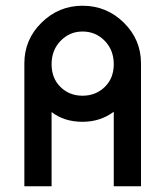

<svg xmlns="http://www.w3.org/2000/svg" viewBox="-20 -650 577 670"><path d="M268 -630Q352 -630 412 -571Q472 -512 472 -429V0H377V-260Q330 -225 268 -225Q204 -225 160 -259V0H65V-429Q65 -512 125 -571Q185 -630 268 -630ZM268 -540Q223 -540 191.5 -507.5Q160 -475 160 -426Q160 -377 191 -346.5Q222 -316 268 -316Q314 -316 345.5 -346.5Q377 -377 377 -426Q377 -475 345.5 -507.5Q314 -540 268 -540Z"/></svg>

Font: Gulax
Style: Regular
Weight: 400
Designer: Morgan Gilbert
Foundry: VTF
Version: Version 1.001;hotconv 1.0.109;makeotfexe 2.5.65596